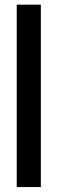

<svg xmlns="http://www.w3.org/2000/svg" viewBox="-20 -500 239 801"><path d="M49.8 -480.5Q49.8 -290 49.8 280.3Q75.2 280.3 150.4 280.3Q150.4 89.8 150.4 -480.5Q125 -480.5 49.8 -480.5Z"/></svg>

Font: Alibu-Mazigh Belkasim 1
Style: Bold
Weight: 400
Designer: Mazigh Moubarik Belkasim
Version: Version 1.0